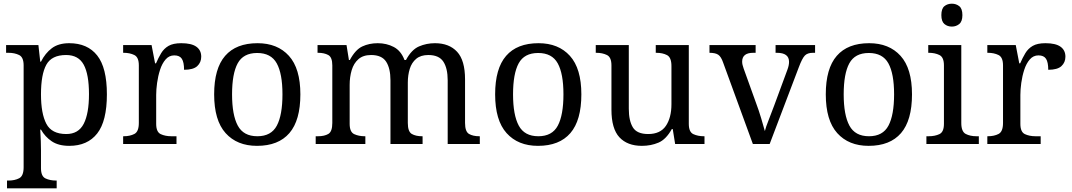

<svg xmlns="http://www.w3.org/2000/svg" viewBox="-20 -780 5806 1040"><path d="M18 240V198H26Q60 198 84 185.5Q108 173 108 126V-426Q108 -470 83.5 -482Q59 -494 26 -494H13V-536H188L198 -446H202Q225 -492 261 -519Q297 -546 355 -546Q454 -546 506.5 -479.5Q559 -413 559 -269Q559 -124 506.5 -57Q454 10 355 10Q297 10 260.5 -14.5Q224 -39 202 -78H198Q200 -49 201 -16.5Q202 16 202 35V131Q202 175 226.5 186.5Q251 198 284 198H287V240ZM339 -54Q405 -54 433.5 -109.5Q462 -165 462 -270Q462 -377 433.5 -429.5Q405 -482 338 -482Q260 -482 231 -429.5Q202 -377 202 -269Q202 -165 231 -109.5Q260 -54 339 -54Z M647 0V-42H650Q684 -42 708 -54.5Q732 -67 732 -114V-426Q732 -470 707.5 -482Q683 -494 650 -494H647V-536H801L820 -437H825Q838 -467 853 -492Q868 -517 893 -531.5Q918 -546 962 -546Q1017 -546 1043.5 -527Q1070 -508 1070 -473Q1070 -442 1048.5 -422Q1027 -402 977 -402Q977 -443 965 -461.5Q953 -480 924 -480Q896 -480 877 -458Q858 -436 847 -402Q836 -368 831 -331.5Q826 -295 826 -266V-109Q826 -65 850.5 -53.5Q875 -42 908 -42H936V0Z M1372 10Q1264 10 1202 -59Q1140 -128 1140 -269Q1140 -409 1199.5 -477.5Q1259 -546 1375 -546Q1483 -546 1545 -477.5Q1607 -409 1607 -269Q1607 -128 1547.5 -59Q1488 10 1372 10ZM1374 -42Q1449 -42 1479.5 -99.5Q1510 -157 1510 -269Q1510 -381 1479 -437Q1448 -493 1373 -493Q1298 -493 1267.5 -437Q1237 -381 1237 -269Q1237 -157 1268 -99.5Q1299 -42 1374 -42Z M1690 0V-42H1703Q1737 -42 1758.5 -54.5Q1780 -67 1780 -114V-426Q1780 -470 1758 -482Q1736 -494 1703 -494H1700V-536H1857L1870 -455H1875Q1905 -511 1942.5 -528.5Q1980 -546 2026 -546Q2074 -546 2113 -525.5Q2152 -505 2171 -455H2179Q2209 -511 2249.5 -528.5Q2290 -546 2336 -546Q2413 -546 2456 -499.5Q2499 -453 2499 -350V-114Q2499 -67 2520.5 -54.5Q2542 -42 2576 -42H2579V0H2405V-345Q2405 -410 2381.5 -446Q2358 -482 2300 -482Q2259 -482 2234.5 -461.5Q2210 -441 2199.5 -407Q2189 -373 2189 -333V-114Q2189 -67 2210.5 -54.5Q2232 -42 2266 -42H2269V0H2095V-345Q2095 -410 2071.5 -446Q2048 -482 1990 -482Q1947 -482 1921.5 -459.5Q1896 -437 1885 -400Q1874 -363 1874 -320V-109Q1874 -65 1898.5 -53.5Q1923 -42 1956 -42H1959V0Z M2894 10Q2786 10 2724 -59Q2662 -128 2662 -269Q2662 -409 2721.5 -477.5Q2781 -546 2897 -546Q3005 -546 3067 -477.5Q3129 -409 3129 -269Q3129 -128 3069.5 -59Q3010 10 2894 10ZM2896 -42Q2971 -42 3001.5 -99.5Q3032 -157 3032 -269Q3032 -381 3001 -437Q2970 -493 2895 -493Q2820 -493 2789.5 -437Q2759 -381 2759 -269Q2759 -157 2790 -99.5Q2821 -42 2896 -42Z M3457 10Q3378 10 3335 -36.5Q3292 -83 3292 -186V-426Q3292 -470 3267.5 -482Q3243 -494 3210 -494H3207V-536H3386V-191Q3386 -126 3408 -90Q3430 -54 3491 -54Q3557 -54 3587 -98.5Q3617 -143 3617 -216V-422Q3617 -469 3593 -481.5Q3569 -494 3535 -494H3532V-536H3711V-109Q3711 -65 3735.5 -53.5Q3760 -42 3793 -42H3796V0H3637L3624 -81H3619Q3588 -25 3547 -7.5Q3506 10 3457 10Z M3897 -441Q3886 -473 3870.5 -483.5Q3855 -494 3823 -494V-536H4073V-494H4060Q4000 -494 4000 -446Q4000 -438 4002 -429Q4004 -420 4008 -409L4076 -220Q4090 -183 4103 -139.5Q4116 -96 4123 -70Q4128 -91 4144 -131Q4160 -171 4173 -207L4245 -402Q4254 -426 4254 -445Q4254 -494 4188 -494H4181V-536H4395V-494H4383Q4354 -494 4339.5 -479Q4325 -464 4307 -416L4149 0H4058Z M4685 10Q4577 10 4515 -59Q4453 -128 4453 -269Q4453 -409 4512.5 -477.5Q4572 -546 4688 -546Q4796 -546 4858 -477.5Q4920 -409 4920 -269Q4920 -128 4860.5 -59Q4801 10 4685 10ZM4687 -42Q4762 -42 4792.5 -99.5Q4823 -157 4823 -269Q4823 -381 4792 -437Q4761 -493 4686 -493Q4611 -493 4580.5 -437Q4550 -381 4550 -269Q4550 -157 4581 -99.5Q4612 -42 4687 -42Z M5136 -636Q5112 -636 5095.5 -650Q5079 -664 5079 -698Q5079 -733 5095.5 -746.5Q5112 -760 5136 -760Q5159 -760 5176 -746.5Q5193 -733 5193 -698Q5193 -664 5176 -650Q5159 -636 5136 -636ZM4998 0V-42H5011Q5044 -42 5068.5 -53.5Q5093 -65 5093 -109V-426Q5093 -470 5068.5 -482Q5044 -494 5011 -494H5008V-536H5187V-114Q5187 -67 5211 -54.5Q5235 -42 5269 -42H5282V0Z M5328 0V-42H5331Q5365 -42 5389 -54.5Q5413 -67 5413 -114V-426Q5413 -470 5388.5 -482Q5364 -494 5331 -494H5328V-536H5482L5501 -437H5506Q5519 -467 5534 -492Q5549 -517 5574 -531.5Q5599 -546 5643 -546Q5698 -546 5724.5 -527Q5751 -508 5751 -473Q5751 -442 5729.5 -422Q5708 -402 5658 -402Q5658 -443 5646 -461.5Q5634 -480 5605 -480Q5577 -480 5558 -458Q5539 -436 5528 -402Q5517 -368 5512 -331.5Q5507 -295 5507 -266V-109Q5507 -65 5531.5 -53.5Q5556 -42 5589 -42H5617V0Z"/></svg>

Font: Noto Serif Dogra
Style: Regular
Weight: 400
Designer: Ek Type
Foundry: Ek Type
Version: Version 1.005